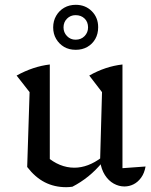

<svg xmlns="http://www.w3.org/2000/svg" viewBox="-20 -769 629 798"><path d="M489 -70 585 -77Q580 -49 566.5 -30.5Q553 -12 535 -3Q517 6 497 6Q474 6 452.5 -6Q431 -18 416 -41.5Q401 -65 396 -99L404 -386L351 -455Q418 -493 489 -501ZM281 7Q274 8 267.5 8.5Q261 9 255 9Q206 9 166 -11.5Q126 -32 93 -75L172 -120Q227 -72 289 -72Q346 -72 403 -115L406 -95Q378 -61 347 -36Q316 -11 281 7ZM93 -75 103 -386 49 -455Q118 -493 187 -501V-88ZM295 -562Q267 -562 246.5 -574Q226 -586 213.5 -607Q201 -628 201 -655Q201 -682 213.5 -703.5Q226 -725 247 -737Q268 -749 295 -749Q335 -749 361.5 -722.5Q388 -696 388 -656Q388 -628 376 -607Q364 -586 343 -574Q322 -562 295 -562ZM294 -604Q317 -604 331.5 -619Q346 -634 346 -655Q346 -678 331.5 -692Q317 -706 294 -706Q273 -706 258.5 -691.5Q244 -677 244 -655Q244 -634 258.5 -619Q273 -604 294 -604Z"/></svg>

Font: Piazzolla Thin Medium
Style: Regular
Weight: 500
Version: Version 2.005